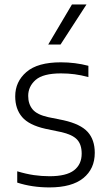

<svg xmlns="http://www.w3.org/2000/svg" viewBox="-20 -828 480 858"><path d="M201 9.5Q123 9.5 57 -12V-62.5Q97 -50.5 131.5 -45.5Q166 -40.5 201.5 -40.5Q276.5 -40.5 310.8 -67Q345 -93.5 345 -141.5Q345 -183 323.8 -205Q302.5 -227 252.5 -238L183 -252.5Q109.5 -269 78.8 -305Q48 -341 48 -397.5Q48 -463 98 -506.2Q148 -549.5 252 -549.5Q316 -549.5 375 -534V-483.5Q342 -492.5 313.2 -496.2Q284.5 -500 252.5 -500Q172.5 -500 139.2 -470.8Q106 -441.5 106 -399.5Q106 -363 125.8 -339.2Q145.5 -315.5 195.5 -304.5L264.5 -290.5Q340 -273.5 371.8 -238.5Q403.5 -203.5 403.5 -145Q403.5 -73.5 352.2 -32Q301 9.5 201 9.5ZM195.5 -629 301.5 -808H366.5L250.5 -629Z"/></svg>

Font: Encode Sans Lt
Style: Regular
Weight: 300
Designer: Multiple Designers
Foundry: Impallari Type
Version: Version 3.002; ttfautohint (v1.8.3) -l 8 -r 50 -G 200 -x 14 